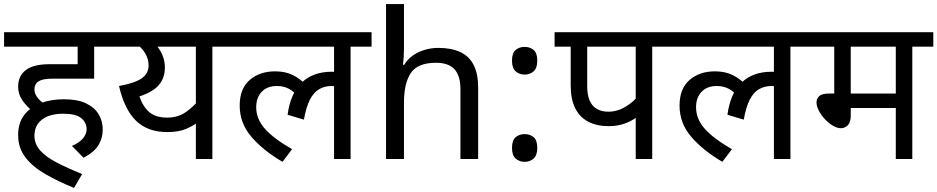

<svg xmlns="http://www.w3.org/2000/svg" viewBox="-20 -780 4599 942"><path d="M147 -229Q112 -256 90.5 -286.5Q69 -317 69 -354Q69 -408 107 -436.5Q145 -465 223 -465H361V-551H0V-622H545V-551H442V-394H234Q190 -394 169.5 -381Q149 -368 149 -341Q149 -322 161.5 -304.5Q174 -287 193 -274ZM333 -64Q368 -79 386.5 -100.5Q405 -122 405 -146Q405 -179 378.5 -200.5Q352 -222 291 -222Q222 -222 185.5 -193Q149 -164 149 -114Q149 -74 176.5 -42.5Q204 -11 256.5 16.5Q309 44 383 74L343 142Q265 110 203 74.5Q141 39 105 -7.5Q69 -54 69 -117Q69 -177 99 -216Q129 -255 179.5 -274Q230 -293 293 -293Q361 -293 403 -272.5Q445 -252 464.5 -218.5Q484 -185 484 -145Q484 -103 463.5 -68.5Q443 -34 390 -6Z M1125 -622V-551H1022V0H941V-216L964 -191Q935 -166 896.5 -149Q858 -132 801 -132Q704 -132 647 -188Q590 -244 564 -358Q641 -372 675 -395.5Q709 -419 709 -459Q709 -491 692 -519Q675 -547 647 -566L690 -551H531V-622ZM706 -551 734 -572Q762 -544 775.5 -513Q789 -482 789 -450Q789 -397 759 -362.5Q729 -328 664 -307Q682 -255 713.5 -229Q745 -203 800 -203Q853 -203 891 -229.5Q929 -256 956 -290L941 -239V-551Z M1111 -551V-622H1803V-551H1700V0H1619V-379L1663 -347Q1647 -354 1633 -356Q1619 -358 1607 -358Q1573 -358 1546 -342.5Q1519 -327 1500.5 -291Q1482 -255 1471 -193L1391 -217Q1405 -322 1460.5 -375Q1516 -428 1607 -428Q1627 -428 1644 -425Q1661 -422 1673 -418L1676 -396L1619 -415V-551ZM1443 -304Q1426 -328 1400 -343Q1374 -358 1338 -358Q1291 -358 1264 -329.5Q1237 -301 1237 -254Q1237 -197 1279 -149Q1321 -101 1413 -48L1366 14Q1268 -44 1212 -110.5Q1156 -177 1156 -262Q1156 -345 1205 -387.5Q1254 -430 1330 -430Q1380 -430 1417 -411.5Q1454 -393 1481 -363Z M1962 -537Q1962 -518 1960.5 -498Q1959 -478 1957 -462H1963Q1980 -490 2006 -508Q2032 -526 2064 -535.5Q2096 -545 2130 -545Q2195 -545 2238.5 -524.5Q2282 -504 2304 -461Q2326 -418 2326 -349V0H2239V-343Q2239 -408 2210 -440Q2181 -472 2119 -472Q2029 -472 1995.5 -421.5Q1962 -371 1962 -277V0H1874V-760H1962Z M2554 -414Q2528 -414 2510 -430Q2492 -446 2492 -482Q2492 -520 2510 -535Q2528 -550 2554 -550Q2580 -550 2598 -535Q2616 -520 2616 -482Q2616 -446 2598 -430Q2580 -414 2554 -414ZM2554 14Q2528 14 2510 -2Q2492 -18 2492 -54Q2492 -92 2510 -107Q2528 -122 2554 -122Q2580 -122 2598 -107Q2616 -92 2616 -54Q2616 -18 2598 -2Q2580 14 2554 14Z M3180 -551V0H3099V-244L3118 -217Q3093 -193 3053.5 -177Q3014 -161 2967 -161Q2908 -161 2866 -183Q2824 -205 2802 -249.5Q2780 -294 2780 -360V-551H2701V-622H3284V-551ZM3099 -551H2861V-357Q2861 -314 2873 -286.5Q2885 -259 2908.5 -245.5Q2932 -232 2965 -232Q3009 -232 3049.5 -256.5Q3090 -281 3115 -315L3099 -263Z M3269 -551V-622H3961V-551H3858V0H3777V-379L3821 -347Q3805 -354 3791 -356Q3777 -358 3765 -358Q3731 -358 3704 -342.5Q3677 -327 3658.5 -291Q3640 -255 3629 -193L3549 -217Q3563 -322 3618.5 -375Q3674 -428 3765 -428Q3785 -428 3802 -425Q3819 -422 3831 -418L3834 -396L3777 -415V-551ZM3601 -304Q3584 -328 3558 -343Q3532 -358 3496 -358Q3449 -358 3422 -329.5Q3395 -301 3395 -254Q3395 -197 3437 -149Q3479 -101 3571 -48L3524 14Q3426 -44 3370 -110.5Q3314 -177 3314 -262Q3314 -345 3363 -387.5Q3412 -430 3488 -430Q3538 -430 3575 -411.5Q3612 -393 3639 -363Z M4456 -551V0H4375V-250H4154V-213Q4154 -180 4139.5 -165.5Q4125 -151 4106 -151Q4087 -151 4066 -163.5Q4045 -176 4027 -195.5Q4009 -215 3997.5 -237Q3986 -259 3986 -278Q3986 -296 3999.5 -308.5Q4013 -321 4047 -321H4073V-551H3947V-622H4559V-551ZM4375 -551H4154V-321H4375Z"/></svg>

Font: hexlhindi05
Style: Book
Weight: 400
Designer: Jelle Bosma - Monotype Design Team
Foundry: Monotype Imaging Inc.
Version: Version 2.003